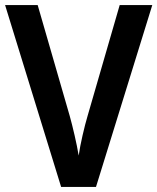

<svg xmlns="http://www.w3.org/2000/svg" viewBox="-20 -734 618 754"><path d="M578 -714H450L324 -279C312 -239 295 -167 289 -123C282 -167 265 -239 254 -278L128 -714H0L220 0H357Z"/></svg>

Font: Noto Sans Devanagari UI SemiCondensed SemiBold
Style: Regular
Weight: 600
Width: 4
Designer: Jelle Bosma - Monotype Design Team
Foundry: Monotype Imaging Inc.
Version: Version 2.004